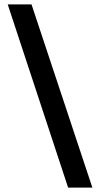

<svg xmlns="http://www.w3.org/2000/svg" viewBox="-20 -767 454 871"><path d="M289 84 15 -747H123L399 84Z"/></svg>

Font: Oak Sans SemiBold
Style: Regular
Weight: 600
Designer: Erik Kennedy, Walven
Foundry: Erik Kennedy, Walven
Version: Version 1.000